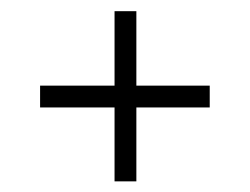

<svg xmlns="http://www.w3.org/2000/svg" viewBox="-20 -458 458 352"><path d="M190 -125.5V-261H53.5V-301H190V-437.5H230V-301H364.5V-261H230V-125.5Z"/></svg>

Font: Imbue 10pt Black
Style: Regular
Weight: 900
Designer: Tyler Finck
Foundry: Etcetera Type Company
Version: Version 1.102; ttfautohint (v1.8.3)